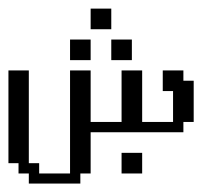

<svg xmlns="http://www.w3.org/2000/svg" viewBox="-20 -435 503 455"><path d="M268.1 -23.9V-72.8H316.9V-23.9ZM48.3 0V-23.9H23.9V-48.3H0V-268.1H48.3V-48.3H72.8V-23.9H146V-268.1H194.8V-146H268.1V-268.1H316.9V-146H390.1V-219.2H365.7V-268.1H414.6V-243.7H439V-146H414.6V-121.6H194.8V-23.9H170.4V0ZM146 -292.5V-341.3H194.8V-292.5ZM243.7 -292.5V-341.3H292.5V-292.5ZM194.8 -365.7V-414.6H243.7V-365.7Z"/></svg>

Font: FS Mondwest Regular
Style: Regular
Weight: 400
Designer: NZWStudios2024
Foundry: https://fontstruct.com
Version: Version 1.0